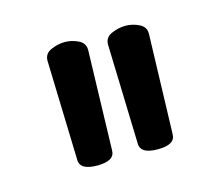

<svg xmlns="http://www.w3.org/2000/svg" viewBox="-52 -796 455 392"><g transform="rotate(-15 175.0 -600.5)"><path d="M74.2 -492.2 67.9 -703.1Q67.9 -718.3 82.5 -724.6Q97.2 -731 111.8 -731Q126 -731 139.9 -724.4Q153.8 -717.8 153.8 -703.1L147.9 -492.2Q147.9 -470.2 111.1 -470.2Q74.2 -470.2 74.2 -492.2ZM202.1 -492.2 195.8 -703.1Q195.8 -718.3 210.4 -724.6Q225.1 -731 240.2 -731Q254.4 -731 268.3 -724.4Q282.2 -717.8 282.2 -703.1L275.9 -492.2Q275.9 -470.2 239 -470.2Q202.1 -470.2 202.1 -492.2Z"/></g></svg>

Font: LXGW WenKai Screen R
Style: Regular
Weight: 400
Designer: Fontworks Inc.
Version: Version 1.235;May 31, 2022